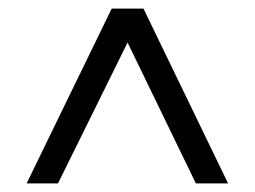

<svg xmlns="http://www.w3.org/2000/svg" viewBox="-20 -730 593 447"><path d="M42 -303 240 -710H314L511 -303H436L277 -631L115 -303Z"/></svg>

Font: Rising Sun
Style: Regular
Weight: 400
Designer: Matt McInerney, Pablo Impallari, Rodrigo Fuenzalida (Raleway font), Stephen Hutchings (Greek), Cristiano Sobral (main ch
Foundry: The Rising Sun Project Authors
Version: Version 4.327; ttfautohint (v1.8.4.7-5d5b-dirty)